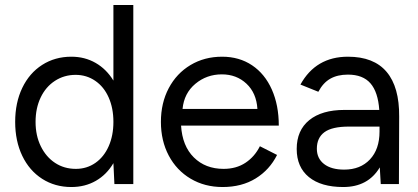

<svg xmlns="http://www.w3.org/2000/svg" viewBox="-20 -740 1682 772"><path d="M436 -84Q409 -38 365.5 -13Q322 12 267 12Q201 12 149.5 -21Q98 -54 69.5 -113.5Q41 -173 41 -250Q41 -327 69.5 -386.5Q98 -446 149.5 -479Q201 -512 267 -512Q321 -512 364.5 -487Q408 -462 436 -416V-720H516V0H440ZM285 -61Q329 -61 363.5 -85Q398 -109 417 -152Q436 -195 436 -250Q436 -305 417 -348Q398 -391 363 -415Q328 -439 284 -439Q238 -439 201 -415Q164 -391 143.5 -348Q123 -305 123 -250Q123 -195 144 -152Q165 -109 201.5 -85Q238 -61 285 -61Z M627 -250Q627 -326 658.5 -385.5Q690 -445 746 -478.5Q802 -512 873 -512Q942 -512 993.5 -477.5Q1045 -443 1073 -380Q1101 -317 1101 -235H708Q713 -153 759.5 -107Q806 -61 879 -61Q930 -61 967 -85.5Q1004 -110 1025 -152L1094 -117Q1064 -57 1008 -22.5Q952 12 875 12Q803 12 746.5 -21.5Q690 -55 658.5 -114.5Q627 -174 627 -250ZM1015 -302Q1011 -366 971 -403.5Q931 -441 872 -441Q811 -441 765.5 -403Q720 -365 714 -302Z M1507 -67Q1460 12 1360 12Q1271 12 1222 -28Q1173 -68 1173 -141Q1173 -216 1223.5 -257Q1274 -298 1365 -298H1505Q1500 -370 1469.5 -405Q1439 -440 1379 -440Q1337 -440 1308 -423.5Q1279 -407 1260 -371L1188 -400Q1250 -512 1379 -512Q1483 -512 1534.5 -451Q1586 -390 1585 -271L1584 0H1511ZM1364 -58Q1429 -58 1467.5 -99Q1506 -140 1506 -211V-231H1383Q1315 -231 1284.5 -208.5Q1254 -186 1254 -142Q1254 -103 1283 -80.5Q1312 -58 1364 -58Z"/></svg>

Font: Oak Sans
Style: Regular
Weight: 400
Designer: Erik Kennedy, Walven
Foundry: Erik Kennedy, Walven
Version: Version 1.000